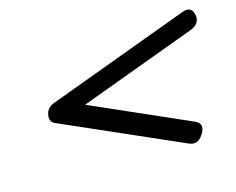

<svg xmlns="http://www.w3.org/2000/svg" viewBox="-67 -642 730 594"><g transform="rotate(-15 298.0 -344.5)"><path d="M508.8 -206.1Q524.9 -198.7 524.9 -185.1Q524.9 -182.6 524.4 -179.7Q522.9 -172.4 517.6 -164.1Q504.4 -142.6 486.8 -142.6Q480 -142.6 472.2 -146L87.9 -314.9Q73.7 -321.3 73.7 -338.4V-339.4L76.2 -351.1Q82 -368.2 100.6 -375L556.6 -543.9Q565.9 -547.4 572.8 -547.4Q590.3 -547.4 594.7 -525.9Q595.7 -522 595.7 -518.1Q595.7 -514.2 594.7 -510.3Q590.8 -492.7 567.9 -483.9L192.9 -345.2Z"/></g></svg>

Font: inglobal
Style: Italic
Weight: 400
Italic angle: -12°
Designer: Andrey Kochetov, Denis Davydov, Evgeny Yurtaev
Foundry: inglobal
Version: Version 1.00 September 25, 2014, initial release